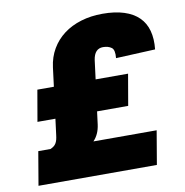

<svg xmlns="http://www.w3.org/2000/svg" viewBox="-82 -815 863 894"><g transform="rotate(-10 349.5 -368.5)"><path d="M55.4 -159.1H113.6Q123.2 -163.4 129.6 -168.5Q136 -173.7 140.1 -180.6Q144.2 -187.5 146.7 -196.7Q149.1 -206 150.6 -218.8L160.2 -294H75.3L100.9 -441.8H179L190.3 -531.2Q196.4 -579.2 218.8 -617.4Q241.1 -655.5 276.5 -682.2Q311.8 -708.8 358.7 -723Q405.5 -737.2 460.2 -737.2Q519.2 -737.2 561.8 -723.5Q604.4 -709.9 631 -683.8Q657.7 -657.7 668.1 -619.3Q678.6 -581 673.3 -531.2L487.2 -522.7Q491.1 -561.8 476.2 -572.4Q460.6 -583.8 436.1 -583.8Q395.6 -583.8 387.8 -531.2L376.4 -441.8H529.8L504.3 -294H357.2L349.4 -233Q343.4 -187.5 316.1 -159.1H615.1L588.1 0H28.4Z"/></g></svg>

Font: Inter P Black
Style: Italic
Weight: 900
Italic angle: -9.40001°
Designer: Rasmus Andersson
Foundry: rsms
Version: Version 3.018;git-588b23468